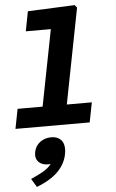

<svg xmlns="http://www.w3.org/2000/svg" viewBox="-72 -824 763 1265"><g transform="rotate(-5 310.0 -192.0)"><path d="M12 0H503L528.5 -130.5H363L486 -761L471.5 -778.5L161 -765L136 -634.5H301.5L203 -130.5H37.5ZM205.5 251.5C211.5 251.5 217 251 223 250.5C194 289.5 140.5 313 86 337.5L119.5 393C209 360 302 300.5 322.5 195C338.5 113.5 300.5 75.5 241 75.5C185 75.5 138.5 109 128 163C117 218 152 251.5 205.5 251.5Z"/></g></svg>

Font: Monaspace Neon ExtraBold
Style: Italic
Weight: 800
Italic angle: -11°
Designer: Riley Cran & the Lettermatic Team
Foundry: Lettermatic
Version: Version 1.200 (Monaspace Neon)